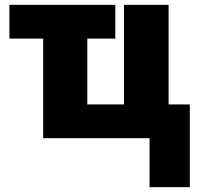

<svg xmlns="http://www.w3.org/2000/svg" viewBox="-20 -573 818 796"><path d="M600 0H159V-413H19V-553H458V-413H342V-140H494V-553H679V-140H767V203H600Z"/></svg>

Font: Noto Sans Display Black Narrow
Style: Regular
Weight: 900
Width: 4
Designer: Monotype Design team
Foundry: Monotype Imaging Inc.
Version: Version 1.000